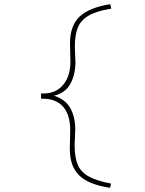

<svg xmlns="http://www.w3.org/2000/svg" viewBox="-20 -706 692 916"><path d="M505 190Q454 182 418 168Q382 154 358.5 131.5Q335 109 324 77Q313 45 313 3L315 -84Q315 -159 281 -197Q247 -235 186 -235H176V-260H186Q247 -260 281.5 -301.5Q316 -343 316 -412L314 -499Q314 -583 359.5 -626.5Q405 -670 506 -686L511 -665Q439 -653 402 -631Q365 -609 351 -573.5Q337 -538 337 -482L340 -407Q339 -346 314 -303Q289 -260 232 -248V-251Q289 -235 314 -192.5Q339 -150 339 -88L336 -14Q336 42 350 77.5Q364 113 401 134.5Q438 156 510 170Z"/></svg>

Font: Lexend Peta Thin
Style: Regular
Weight: 250
Version: Version 1.007